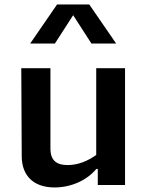

<svg xmlns="http://www.w3.org/2000/svg" viewBox="-20 -834 660 866"><path d="M76 -526.5 78 -128.5C78.5 -41.5 131.5 11.5 226 11.5C301 11.5 372.5 -21 414.5 -72H421V0.5H544V-526.5H414V-135C376 -108 332.5 -89.5 285 -89.5C237 -89.5 207.5 -108.5 207.5 -164V-526.5ZM116 -637.5H227.5L310 -765.5L392.5 -637.5H504L382.5 -814H237.5Z"/></svg>

Font: Monaspace Argon SemiBold
Style: Regular
Weight: 600
Designer: Riley Cran & the Lettermatic Team
Foundry: Lettermatic
Version: Version 1.000 (Monaspace Argon)